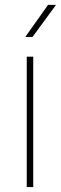

<svg xmlns="http://www.w3.org/2000/svg" viewBox="-20 -758 247 778"><path d="M114.7 -528.3V0H88.4V-528.3ZM82.5 -608.4 174.8 -738.3H207L111.8 -608.4Z"/></svg>

Font: Vazirmatn RD FD Thin
Style: Regular
Weight: 100
Designer: Saber Rastikerdar
Foundry: Saber Rastikerdar
Version: Version 33.003